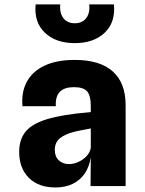

<svg xmlns="http://www.w3.org/2000/svg" viewBox="-20 -820 640 846"><path d="M224.5 6Q149.5 6 107 -36.5Q64.5 -79 64.5 -151Q64.5 -213.5 101.8 -249.8Q139 -286 226.5 -305Q245.5 -309 267.5 -312.8Q289.5 -316.5 317.2 -319.8Q345 -323 380 -326V-354Q380 -398.5 364 -417.2Q348 -436 305.5 -436Q264.5 -436 244 -415.8Q223.5 -395.5 226 -352H79Q73.5 -415 98.8 -460.8Q124 -506.5 177.2 -531.2Q230.5 -556 309 -556Q420.5 -556 477 -505.2Q533.5 -454.5 533.5 -357V0H379L380 -127.5Q373.5 -84 352.5 -54.2Q331.5 -24.5 299 -9.2Q266.5 6 224.5 6ZM283.5 -97Q305 -97 326 -106.8Q347 -116.5 361.8 -132.5Q376.5 -148.5 380 -168V-254Q367.5 -251.5 354 -249Q340.5 -246.5 329 -244.2Q317.5 -242 310 -240Q267 -229.5 244.2 -211Q221.5 -192.5 221.5 -159.5Q221.5 -129.5 239.5 -113.2Q257.5 -97 283.5 -97ZM309.5 -630Q226 -630 177.8 -675.8Q129.5 -721.5 137 -800.5H245.5Q243 -775.5 250 -756.8Q257 -738 272.2 -727.8Q287.5 -717.5 309.5 -717.5Q331.5 -717.5 346.8 -727.8Q362 -738 369 -756.8Q376 -775.5 373 -800.5H482Q489.5 -721.5 441.2 -675.8Q393 -630 309.5 -630Z"/></svg>

Font: Spline Sans Mono
Style: Bold
Weight: 700
Designer: Eben Sorkin, Mirko Velimirovic
Foundry: Sorkin Type
Version: Version 1.004